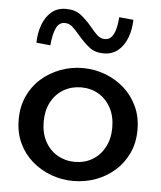

<svg xmlns="http://www.w3.org/2000/svg" viewBox="-53 -781 706 842"><g transform="rotate(5 300.0 -360.5)"><path d="M300 14Q249 14 202 -3.5Q155 -21 118 -53.5Q81 -86 60 -131.5Q39 -177 39 -234Q39 -291 60 -337Q81 -383 118 -415.5Q155 -448 202 -465.5Q249 -483 300 -483Q351 -483 398 -465.5Q445 -448 482 -415.5Q519 -383 540.5 -337Q562 -291 562 -234Q562 -177 541 -131.5Q520 -86 483.5 -53.5Q447 -21 400 -3.5Q353 14 300 14ZM300 -70Q343 -70 377 -90Q411 -110 431 -147Q451 -184 451 -234Q451 -284 431 -321Q411 -358 377 -378Q343 -398 300 -398Q258 -398 223.5 -378Q189 -358 169 -321Q149 -284 149 -234Q149 -184 169 -147Q189 -110 223.5 -90Q258 -70 300 -70ZM384 -555Q346 -555 321 -575Q296 -595 274 -621Q252 -647 237.5 -660Q223 -673 204 -673Q178 -673 165.5 -645.5Q153 -618 149 -570L87 -576Q88 -620 101.5 -656Q115 -692 140.5 -713.5Q166 -735 204 -735Q244 -735 269 -715.5Q294 -696 317 -669Q337 -644 351.5 -631Q366 -618 384 -618Q402 -618 413 -630Q424 -642 430.5 -664.5Q437 -687 439 -719L502 -713Q501 -670 487.5 -634Q474 -598 448 -576.5Q422 -555 384 -555Z"/></g></svg>

Font: BioRhyme ExtraBold Medium
Style: Regular
Weight: 500
Version: Version 1.600;gftools[0.9.33]